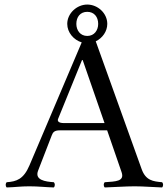

<svg xmlns="http://www.w3.org/2000/svg" viewBox="-20 -819 739 844"><path d="M260.5 -278C238.5 -278 231.1 -286.1 235.3 -296.3L340.5 -555H343.5L439.5 -278ZM147.5 -69 207.5 -224C212.5 -237 218.5 -246 242.5 -246H451L514.5 -62C528.6 -21 488.1 -21.4 440.5 -18C434.5 -12 434.5 -1 440.5 5C477.5 4 532.5 0 571.5 0C612.5 0 655.5 4 692.5 5C698.5 -1 698.5 -12 692.5 -18C653.7 -21.5 620.5 -25 602.5 -76L400.9 -637.4C430.7 -651.5 451.6 -681.4 451.6 -714C451.6 -761 409.6 -799 363.6 -799C317.6 -799 275.6 -760 275.6 -714C275.6 -676.3 303.8 -643.4 339.2 -632.7L109.5 -92C83.7 -31.3 53 -21 9.5 -18C3.5 -12 3.5 -1 9.5 5C46.5 4 69.5 0 108.5 0C149.5 0 179.5 4 216.5 5C222.5 -1 222.5 -12 216.5 -18C178.9 -20.6 131.3 -27.3 147.5 -69ZM363.6 -767C393.6 -767 411.6 -745 411.6 -714C411.6 -686 394.6 -661 363.6 -661C332.6 -661 315.6 -686 315.6 -714C315.6 -744 332.6 -767 363.6 -767Z"/></svg>

Font: Libertinus Serif Display
Style: Regular
Weight: 400
Designer: Philipp H. Poll
Foundry: Khaled Hosny
Version: Version 6.1